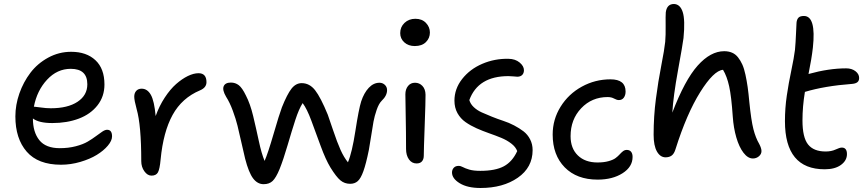

<svg xmlns="http://www.w3.org/2000/svg" viewBox="-20 -854 4353 963"><path d="M286.1 -27.8Q170.9 -27.8 114 -93.3Q57.1 -158.7 57.1 -270Q57.1 -327.6 77.1 -385Q97.2 -442.4 132.6 -489Q168 -535.6 221.7 -564.9Q275.4 -594.2 336.9 -594.2Q413.6 -594.2 458.7 -552Q503.9 -509.8 503.9 -430.2Q503.9 -370.1 469 -325.7Q434.1 -281.2 375.2 -259Q316.4 -236.8 242.2 -236.8Q174.8 -236.8 145 -259.8Q145 -191.4 177.2 -151.1Q209.5 -110.8 279.8 -110.8Q323.2 -110.8 359.9 -120.4Q396.5 -129.9 419.7 -143.6Q442.9 -157.2 460.7 -170.7Q478.5 -184.1 492.7 -193.6Q506.8 -203.1 517.1 -203.1Q542 -203.1 542 -169.9Q542 -148.4 520.8 -123.3Q499.5 -98.1 465.3 -77.1Q431.2 -56.2 383.1 -42Q335 -27.8 286.1 -27.8ZM152.8 -318.8Q158.7 -318.8 184.8 -314.9Q210.9 -311 234.9 -311Q319.8 -311 368.9 -343.5Q418 -376 418 -431.2Q418 -508.8 335 -508.8Q266.6 -508.8 216.1 -454.3Q165.5 -399.9 149.9 -318.8Z M739.7 26.9Q719.7 26.9 704.1 5.1Q688.5 -16.6 688.5 -45.9Q688.5 -226.1 665.5 -306.2Q653.3 -351.1 653.3 -369.1Q653.3 -387.2 663.3 -398.2Q673.3 -409.2 690.4 -409.2Q719.2 -409.2 736.6 -378.4Q753.9 -347.7 760.7 -272Q778.8 -322.8 806.4 -364.7Q834 -406.7 863.5 -432.6Q893.1 -458.5 922.1 -472.7Q951.2 -486.8 975.6 -486.8Q1015.6 -486.8 1015.6 -441.9Q1015.6 -414.6 983.4 -400.9Q892.6 -362.8 845.7 -277.6Q798.8 -192.4 785.6 -54.2Q781.2 -5.9 772.2 10.5Q763.2 26.9 739.7 26.9Z M1302.2 69.8Q1271.5 69.8 1249.5 40.8Q1227.5 11.7 1209.5 -58.1Q1203.6 -82 1191.4 -136.7Q1179.2 -191.4 1171.1 -224.1Q1163.1 -256.8 1147.7 -298.6Q1132.3 -340.3 1114.3 -368.2Q1094.2 -402.3 1101.8 -421.1Q1109.4 -439.9 1138.2 -439.9Q1160.2 -439.9 1177.5 -426.8Q1194.8 -413.6 1213.4 -375Q1234.9 -334 1249.8 -272Q1264.6 -210 1278.1 -147Q1291.5 -84 1307.1 -46.9Q1323.7 -84.5 1352.1 -182.1Q1380.4 -279.8 1394 -315.9Q1420.4 -381.8 1442.1 -409.4Q1463.9 -437 1493.2 -437Q1532.7 -437 1560.5 -401.4Q1588.4 -365.7 1624 -278.8Q1628.9 -266.1 1650.1 -202.6Q1671.4 -139.2 1688 -102.3Q1704.6 -65.4 1725.1 -40Q1745.6 -87.9 1762.5 -197.3Q1779.3 -306.6 1791.5 -345.2Q1805.7 -388.2 1829.6 -413.6Q1853.5 -439 1883.3 -439Q1898.9 -439 1910.2 -428.5Q1921.4 -418 1921.4 -401.9Q1921.4 -374 1894 -348.1Q1879.9 -334 1869.1 -302.7Q1858.4 -271.5 1853.3 -243.9Q1848.1 -216.3 1841.1 -168.9Q1834 -121.6 1830.1 -102.1Q1815.9 -32.2 1802.7 4.4Q1789.6 41 1774.4 54.4Q1759.3 67.9 1736.3 67.9Q1708 67.9 1687.3 50.5Q1666.5 33.2 1637.2 -14.2Q1613.3 -53.7 1588.6 -121.1Q1564 -188.5 1541.7 -248.5Q1519.5 -308.6 1498 -336.9Q1479 -307.1 1461.2 -252.2Q1443.4 -197.3 1422.4 -125.5Q1401.4 -53.7 1382.3 -5.9Q1364.3 37.6 1347.4 53.7Q1330.6 69.8 1302.2 69.8Z M2060.5 -623Q2028.3 -623 2007.8 -641.6Q1987.3 -660.2 1987.3 -688Q1987.3 -718.8 2009 -739.3Q2030.8 -759.8 2063.5 -759.8Q2096.7 -759.8 2116.5 -739Q2136.2 -718.3 2136.2 -690.9Q2136.2 -662.6 2116.2 -642.8Q2096.2 -623 2060.5 -623ZM2069.3 -34.2Q2045.4 -34.2 2031 -54.7Q2016.6 -75.2 2016.6 -106.9Q2016.6 -192.4 2014.9 -272Q2013.2 -351.6 2013.2 -380.9Q2013.2 -406.2 2026.4 -422.6Q2039.6 -439 2061.5 -439Q2083.5 -439 2098.6 -423.1Q2113.8 -407.2 2114.3 -378.9Q2114.7 -349.1 2110.1 -224.9Q2105.5 -100.6 2105.5 -73.2Q2105.5 -55.2 2096.4 -44.7Q2087.4 -34.2 2069.3 -34.2Z M2390.1 88.9Q2324.7 88.9 2285.9 65.2Q2247.1 41.5 2247.1 11.2Q2247.1 -2.9 2255.9 -12.5Q2264.6 -22 2280.3 -22Q2290.5 -22 2301.5 -15.9Q2312.5 -9.8 2333.7 -3.4Q2355 2.9 2389.2 2.9Q2464.4 2.9 2507.1 -20Q2549.8 -43 2574.2 -96.2Q2566.4 -117.2 2544.4 -134Q2522.5 -150.9 2494.1 -162.6Q2465.8 -174.3 2433.6 -185.5Q2401.4 -196.8 2370.6 -210.4Q2339.8 -224.1 2314.7 -241.7Q2289.6 -259.3 2274.4 -286.6Q2259.3 -314 2259.3 -349.1Q2259.3 -408.7 2298.1 -458Q2336.9 -507.3 2398.9 -533.9Q2460.9 -560.5 2530.3 -559.1Q2564.5 -558.6 2586.2 -540.5Q2607.9 -522.5 2607.9 -502Q2607.9 -486.8 2599.1 -478Q2590.3 -469.2 2574.2 -469.2Q2571.3 -469.2 2556.9 -470.7Q2542.5 -472.2 2530.3 -472.2Q2377.9 -472.2 2334 -352.1Q2339.4 -332.5 2356.2 -316.7Q2373 -300.8 2396.2 -290.3Q2419.4 -279.8 2447.5 -268.6Q2475.6 -257.3 2503.9 -248Q2532.2 -238.8 2558.8 -224.9Q2585.4 -210.9 2606 -195.1Q2626.5 -179.2 2638.9 -155Q2651.4 -130.9 2651.4 -101.1Q2651.4 -14.2 2577.1 37.4Q2502.9 88.9 2390.1 88.9Z M2977.5 46.9Q2873 46.9 2812.5 -14.6Q2752 -76.2 2752 -179.2Q2752 -254.9 2791.7 -318.8Q2831.5 -382.8 2898.2 -419.4Q2964.8 -456.1 3042 -456.1Q3117.7 -456.1 3117.7 -395Q3117.7 -376.5 3108.9 -364.3Q3100.1 -352.1 3084 -352.1Q3073.7 -352.1 3060.1 -359.6Q3046.4 -367.2 3027.8 -367.2Q2948.2 -367.2 2895 -311Q2841.8 -254.9 2841.8 -170.9Q2841.8 -109.9 2878.2 -74.5Q2914.6 -39.1 2976.6 -39.1Q3008.8 -39.1 3032.2 -45.7Q3055.7 -52.2 3067.6 -61.3Q3079.6 -70.3 3087.9 -79.6Q3096.2 -88.9 3104.7 -95.5Q3113.3 -102.1 3123.5 -102.1Q3137.7 -102.1 3145.3 -92.8Q3152.8 -83.5 3152.8 -66.9Q3152.8 -17.1 3102.5 14.9Q3052.2 46.9 2977.5 46.9Z M3318.4 -64.9Q3291.5 -64.9 3274.9 -94.2Q3258.3 -123.5 3258.3 -178.2Q3258.3 -270.5 3269.8 -358.4Q3281.2 -446.3 3296.9 -526.1Q3312.5 -606 3316.4 -644Q3319.3 -677.2 3318.6 -725.6Q3317.9 -773.9 3319.3 -792Q3324.7 -834 3360.4 -834Q3391.6 -833 3404.3 -793.5Q3417 -753.9 3408.2 -663.1Q3404.3 -631.3 3380.6 -501.2Q3356.9 -371.1 3352.1 -289.1Q3414.6 -452.6 3479.2 -524.9Q3543.9 -597.2 3612.3 -597.2Q3634.3 -597.2 3651.6 -589.8Q3668.9 -582.5 3681.6 -566.4Q3694.3 -550.3 3703.4 -530Q3712.4 -509.8 3719 -479Q3725.6 -448.2 3730 -417.2Q3734.4 -386.2 3738.3 -342.8Q3747.6 -250 3758.8 -206.3Q3770 -162.6 3788.1 -131.8Q3799.3 -110.4 3799.3 -96.2Q3799.3 -81.1 3786.4 -70.1Q3773.4 -59.1 3756.3 -59.1Q3731 -59.1 3709 -87.9Q3687 -116.7 3673.1 -164.6Q3659.2 -212.4 3655.3 -269Q3648.4 -370.6 3637.2 -421.1Q3626 -471.7 3606.4 -503.9Q3559.6 -500 3491.9 -391.8Q3424.3 -283.7 3368.2 -106Q3361.3 -83 3349.1 -74Q3336.9 -64.9 3318.4 -64.9Z M4116.2 -4.9Q3917 -4.9 3917 -246.1Q3917 -311.5 3926.3 -374.5Q3935.5 -437.5 3949 -501Q3962.4 -564.5 3967.3 -604Q3970.7 -640.6 3972.4 -684.1Q3974.1 -727.5 3975.1 -740.2Q3976.6 -756.3 3984.6 -765.1Q3992.7 -773.9 4012.2 -773.9Q4074.2 -773.9 4057.1 -615.2Q4050.8 -559.1 4035.2 -482.9Q4137.2 -511.2 4224.1 -511.2Q4252 -511.2 4270.5 -497.1Q4289.1 -482.9 4289.1 -462.9Q4289.1 -448.7 4280.3 -441.7Q4271.5 -434.6 4252.9 -433.1Q4116.2 -422.9 4017.1 -393.1Q4004.9 -319.8 4004.9 -250Q4004.9 -164.6 4033 -129.4Q4061 -94.2 4121.1 -94.2Q4149.9 -94.2 4170.9 -104Q4191.9 -113.8 4202.1 -113.8Q4228 -113.8 4228 -81.1Q4228 -48.8 4198 -26.9Q4168 -4.9 4116.2 -4.9Z"/></svg>

Font: Shantell Sans Irregular Bouncy
Style: Regular
Weight: 400
Designer: Stephen Nixon, Anya Danilova, Shantell Martin
Foundry: Arrow Type
Version: Version 1.006;[9816181b4]